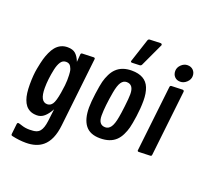

<svg xmlns="http://www.w3.org/2000/svg" viewBox="-179 -1092 1637 1546"><g transform="rotate(20 639.0 -319.5)"><path d="M303.7 17.6 316.4 -87.4Q292 -42.5 264.4 -18.6Q236.8 5.4 201.9 5.4Q167 5.4 143.6 -6.1Q120.1 -17.6 105.2 -36.4Q90.3 -55.2 81.1 -81.5Q64 -128.4 64 -209.7Q64 -291 75 -347.7Q85.9 -404.3 94.2 -433.8Q102.5 -463.4 116.5 -494.6Q130.4 -525.9 147.9 -546.9Q188 -594.7 249 -594.7Q293.9 -594.7 317.9 -573.2Q341.8 -551.8 358.4 -509.3L363.3 -574.7Q364.3 -586.4 376 -586.9L474.6 -590.3Q484.9 -588.9 484.9 -580.1L418.5 12.2Q404.3 143.6 336.9 199.2Q283.7 243.7 193.8 243.7Q136.7 243.7 78.1 230.5Q69.8 229 66.9 226.3Q64 223.6 64 216.3L73.7 127.9Q75.2 114.7 84.5 114.7Q90.8 114.7 120.1 124.5Q149.4 134.3 185.5 134.3Q221.7 134.3 241.9 127.7Q262.2 121.1 274.4 105.5Q295.9 79.1 303.7 17.6ZM187 -223.6Q187 -106.9 249.5 -106.9Q276.9 -106.9 293.9 -132.1Q311 -157.2 323.5 -232.9Q335.9 -308.6 335.9 -343.3Q335.9 -377.9 335.4 -387.2Q335 -396.5 333.5 -411.9Q332 -427.2 328.1 -437.7Q324.2 -448.2 317.9 -459Q305.2 -480 276.9 -480Q248.5 -480 231.9 -454.8Q215.3 -429.7 206.1 -387.7Q187 -297.9 187 -223.6Z M575.7 -198.2Q575.7 -244.6 585.9 -319.3Q596.2 -394 605 -428Q613.8 -461.9 629.9 -494.4Q646 -526.9 668 -547.9Q716.3 -594.7 798.8 -594.7Q916 -594.7 950.7 -508.8Q969.2 -462.9 969.2 -397.7Q969.2 -332.5 959.2 -262.7Q949.2 -192.9 940.4 -159.4Q931.6 -126 915.8 -94Q899.9 -62 877.9 -41Q829.6 5.4 742.9 5.4Q656.2 5.4 616 -46.6Q575.7 -98.6 575.7 -198.2ZM829.1 -208.5Q834.5 -234.4 843 -305.4Q851.6 -376.5 851.6 -410.6Q851.6 -493.7 791.5 -493.7Q763.2 -493.7 744.9 -466.8Q726.6 -439.9 715.3 -377.4Q692.9 -250.5 692.9 -171.4Q692.9 -92.3 752.4 -92.3Q780.8 -92.3 799.6 -119.4Q818.4 -146.5 829.1 -208.5ZM953.1 -868.7 859.4 -667.5Q854.5 -657.7 842.3 -656.7L776.9 -654.3Q766.1 -655.3 766.1 -664.1L832 -865.2Q836.4 -877.9 848.1 -878.4L940.4 -881.8Q953.1 -880.9 953.1 -868.7Z M1193.8 -643.6Q1163.6 -643.6 1145.5 -662.6Q1127.4 -681.6 1127.4 -711.7Q1127.4 -741.7 1151.6 -765.4Q1175.8 -789.1 1206.1 -789.1Q1236.3 -789.1 1255.1 -770Q1273.9 -751 1273.9 -720.9Q1273.9 -690.9 1249 -667.2Q1224.1 -643.6 1193.8 -643.6ZM1248 -577.6 1184.6 -14.6Q1183.6 -7.8 1181.2 -4.9Q1178.7 -2 1171.9 -1.5L1073.7 2Q1063 1 1063 -7.3L1127.4 -575.2Q1129.4 -585.9 1139.6 -586.9L1234.9 -590.3Q1248 -589.4 1248 -577.6Z"/></g></svg>

Font: Contrail One
Style: Regular
Weight: 400
Designer: Riccardo De Franceschi
Foundry: Sorkin Type Co.
Version: Version 1.003